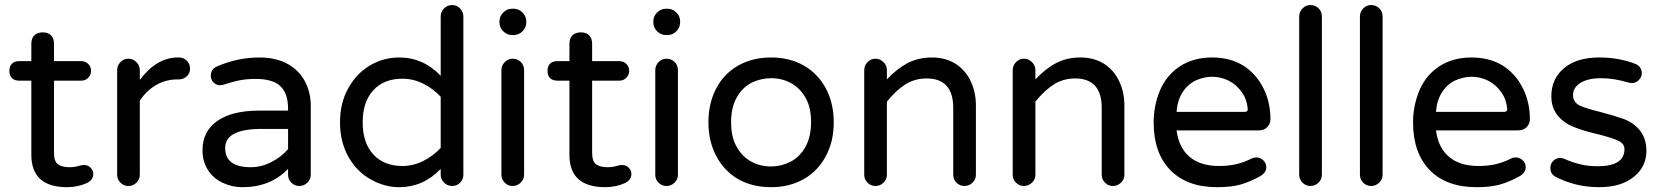

<svg xmlns="http://www.w3.org/2000/svg" viewBox="-20 -739 6655 769"><path d="M353.5 -42Q353.5 -19.5 330.1 -6.8Q292 10.7 249 10.7Q105.5 10.7 105.5 -119.1V-416H56.6Q38.1 -416 27.8 -426.3Q17.6 -436.5 17.6 -455.1Q17.6 -473.6 27.8 -483.9Q38.1 -494.1 56.6 -494.1H105.5V-563.5Q105.5 -585.9 117.7 -597.7Q129.9 -609.4 151.4 -609.4Q172.9 -609.4 184.6 -597.2Q196.3 -585 196.3 -563.5V-494.1H305.7Q322.3 -494.1 333.5 -482.9Q344.7 -471.7 344.7 -455.1Q344.7 -439.5 333.5 -427.7Q322.3 -416 305.7 -416H196.3V-127Q196.3 -92.8 211.9 -81.1Q227.5 -69.3 258.8 -69.3Q279.3 -69.3 297.9 -75.2Q299.8 -75.2 300.8 -76.2Q310.5 -78.1 317.4 -78.1Q332 -78.1 342.8 -67.4Q353.5 -56.6 353.5 -42Z M449.2 -39.1V-458Q449.2 -476.6 462.4 -490.2Q475.6 -503.9 494.1 -503.9Q512.7 -503.9 526.4 -490.2Q540 -476.6 540 -458V-418.9Q607.4 -508.8 692.4 -508.8H697.3Q715.8 -508.8 728.5 -495.6Q741.2 -482.4 741.2 -463.9Q741.2 -445.3 728 -433.1Q714.8 -420.9 695.3 -420.9H690.4Q644.5 -420.9 606 -398.9Q567.4 -377 540 -335.9V-39.1Q540 -20.5 526.4 -7.3Q512.7 5.9 494.1 5.9Q475.6 5.9 462.4 -7.3Q449.2 -20.5 449.2 -39.1Z M872.1 -6.8Q834 -24.4 812.5 -58.6Q791 -92.8 791 -136.7Q791 -212.9 850.1 -254.4Q909.2 -295.9 1016.6 -295.9H1133.8V-302.7Q1133.8 -365.2 1103 -394Q1072.3 -422.9 1003.9 -422.9Q968.8 -422.9 940.4 -417.5Q912.1 -412.1 874 -399.4L861.3 -397.5Q846.7 -397.5 835.4 -408.7Q824.2 -419.9 824.2 -435.5Q824.2 -462.9 850.6 -473.6Q932.6 -508.8 1019.5 -508.8Q1086.9 -508.8 1134.8 -481.4Q1179.7 -455.1 1202.1 -411.6Q1224.6 -368.2 1224.6 -315.4V-39.1Q1224.6 -20.5 1210.9 -7.3Q1197.3 5.9 1178.7 5.9Q1160.2 5.9 1147 -7.3Q1133.8 -20.5 1133.8 -39.1V-62.5Q1063.5 10.7 951.2 10.7Q909.2 10.7 872.1 -6.8ZM1133.8 -141.6V-222.7H1028.3Q881.8 -222.7 881.8 -146.5Q881.8 -69.3 984.4 -69.3Q1026.4 -69.3 1065.9 -89.4Q1105.5 -109.4 1133.8 -141.6Z M1464.8 -20.5Q1408.2 -51.8 1375 -111.8Q1341.8 -171.9 1341.8 -249Q1341.8 -328.1 1376 -387.7Q1409.2 -446.3 1462.9 -477.5Q1516.6 -508.8 1579.1 -508.8Q1674.8 -508.8 1745.1 -435.5V-672.9Q1745.1 -692.4 1758.8 -705.6Q1772.5 -718.8 1791 -718.8Q1809.6 -718.8 1822.8 -705.1Q1835.9 -691.4 1835.9 -672.9V-39.1Q1835.9 -20.5 1822.8 -7.3Q1809.6 5.9 1791 5.9Q1772.5 5.9 1758.8 -7.3Q1745.1 -20.5 1745.1 -39.1V-62.5Q1674.8 10.7 1579.1 10.7Q1519.5 10.7 1464.8 -20.5ZM1745.1 -146.5V-351.6Q1713.9 -384.8 1674.3 -404.3Q1634.8 -423.8 1591.8 -423.8Q1517.6 -423.8 1475.1 -377.4Q1432.6 -331.1 1432.6 -249Q1432.6 -167 1475.1 -120.6Q1517.6 -74.2 1591.8 -74.2Q1634.8 -74.2 1674.3 -93.8Q1713.9 -113.3 1745.1 -146.5Z M1980.5 -649.4V-653.3Q1980.5 -673.8 1995.6 -689Q2010.7 -704.1 2031.2 -704.1H2037.1Q2057.6 -704.1 2072.8 -689Q2087.9 -673.8 2087.9 -653.3V-649.4Q2087.9 -628.9 2072.8 -613.8Q2057.6 -598.6 2037.1 -598.6H2031.2Q2010.7 -598.6 1995.6 -613.8Q1980.5 -628.9 1980.5 -649.4ZM1988.3 -39.1V-458Q1988.3 -476.6 2001.5 -490.2Q2014.6 -503.9 2033.2 -503.9Q2052.7 -503.9 2065.9 -490.7Q2079.1 -477.5 2079.1 -458V-39.1Q2079.1 -20.5 2065.4 -7.3Q2051.8 5.9 2033.2 5.9Q2014.6 5.9 2001.5 -7.3Q1988.3 -20.5 1988.3 -39.1Z M2508.8 -42Q2508.8 -19.5 2485.4 -6.8Q2447.3 10.7 2404.3 10.7Q2260.7 10.7 2260.7 -119.1V-416H2211.9Q2193.4 -416 2183.1 -426.3Q2172.9 -436.5 2172.9 -455.1Q2172.9 -473.6 2183.1 -483.9Q2193.4 -494.1 2211.9 -494.1H2260.7V-563.5Q2260.7 -585.9 2272.9 -597.7Q2285.2 -609.4 2306.6 -609.4Q2328.1 -609.4 2339.8 -597.2Q2351.6 -585 2351.6 -563.5V-494.1H2460.9Q2477.5 -494.1 2488.8 -482.9Q2500 -471.7 2500 -455.1Q2500 -439.5 2488.8 -427.7Q2477.5 -416 2460.9 -416H2351.6V-127Q2351.6 -92.8 2367.2 -81.1Q2382.8 -69.3 2414.1 -69.3Q2434.6 -69.3 2453.1 -75.2Q2455.1 -75.2 2456.1 -76.2Q2465.8 -78.1 2472.7 -78.1Q2487.3 -78.1 2498 -67.4Q2508.8 -56.6 2508.8 -42Z M2596.7 -649.4V-653.3Q2596.7 -673.8 2611.8 -689Q2627 -704.1 2647.5 -704.1H2653.3Q2673.8 -704.1 2689 -689Q2704.1 -673.8 2704.1 -653.3V-649.4Q2704.1 -628.9 2689 -613.8Q2673.8 -598.6 2653.3 -598.6H2647.5Q2627 -598.6 2611.8 -613.8Q2596.7 -628.9 2596.7 -649.4ZM2604.5 -39.1V-458Q2604.5 -476.6 2617.7 -490.2Q2630.9 -503.9 2649.4 -503.9Q2668.9 -503.9 2682.1 -490.7Q2695.3 -477.5 2695.3 -458V-39.1Q2695.3 -20.5 2681.6 -7.3Q2668 5.9 2649.4 5.9Q2630.9 5.9 2617.7 -7.3Q2604.5 -20.5 2604.5 -39.1Z M2936.5 -21.5Q2879.9 -54.7 2848.6 -114.3Q2817.4 -173.8 2817.4 -249Q2817.4 -325.2 2848.6 -384.8Q2879.9 -444.3 2937 -476.6Q2994.1 -508.8 3068.4 -508.8Q3142.6 -508.8 3199.2 -476.6Q3256.8 -443.4 3288.1 -384.3Q3319.3 -325.2 3319.3 -249Q3319.3 -172.9 3288.1 -114.3Q3255.9 -53.7 3198.7 -21.5Q3141.6 10.7 3068.4 10.7Q2993.2 10.7 2936.5 -21.5ZM3145.5 -90.8Q3183.6 -110.4 3206.1 -150.9Q3228.5 -191.4 3228.5 -250Q3228.5 -311.5 3205.1 -349.6Q3183.6 -386.7 3147.9 -406.2Q3112.3 -425.8 3068.4 -425.8Q3028.3 -425.8 2991.2 -408.2Q2953.1 -388.7 2930.7 -348.6Q2908.2 -308.6 2908.2 -250Q2908.2 -187.5 2931.6 -149.4Q2953.1 -111.3 2988.8 -91.8Q3024.4 -72.3 3068.4 -72.3Q3108.4 -72.3 3145.5 -90.8Z M3441.4 -39.1V-458Q3441.4 -476.6 3454.6 -490.2Q3467.8 -503.9 3486.3 -503.9Q3504.9 -503.9 3518.6 -490.2Q3532.2 -476.6 3532.2 -458V-420.9Q3572.3 -463.9 3615.2 -486.3Q3658.2 -508.8 3712.9 -508.8Q3766.6 -508.8 3807.6 -483.4Q3846.7 -458 3867.7 -414.1Q3888.7 -370.1 3888.7 -316.4V-39.1Q3888.7 -20.5 3875 -7.3Q3861.3 5.9 3842.8 5.9Q3824.2 5.9 3811 -7.3Q3797.9 -20.5 3797.9 -39.1V-306.6Q3797.9 -424.8 3691.4 -424.8Q3644.5 -424.8 3606.9 -401.4Q3569.3 -377.9 3532.2 -332V-39.1Q3532.2 -20.5 3518.6 -7.3Q3504.9 5.9 3486.3 5.9Q3467.8 5.9 3454.6 -7.3Q3441.4 -20.5 3441.4 -39.1Z M4036.1 -39.1V-458Q4036.1 -476.6 4049.3 -490.2Q4062.5 -503.9 4081.1 -503.9Q4099.6 -503.9 4113.3 -490.2Q4127 -476.6 4127 -458V-420.9Q4167 -463.9 4210 -486.3Q4252.9 -508.8 4307.6 -508.8Q4361.3 -508.8 4402.3 -483.4Q4441.4 -458 4462.4 -414.1Q4483.4 -370.1 4483.4 -316.4V-39.1Q4483.4 -20.5 4469.7 -7.3Q4456.1 5.9 4437.5 5.9Q4418.9 5.9 4405.8 -7.3Q4392.6 -20.5 4392.6 -39.1V-306.6Q4392.6 -424.8 4286.1 -424.8Q4239.3 -424.8 4201.7 -401.4Q4164.1 -377.9 4127 -332V-39.1Q4127 -20.5 4113.3 -7.3Q4099.6 5.9 4081.1 5.9Q4062.5 5.9 4049.3 -7.3Q4036.1 -20.5 4036.1 -39.1Z M4600.6 -249Q4600.6 -315.4 4626 -377Q4652.3 -438.5 4706.1 -473.6Q4759.8 -508.8 4835 -508.8Q4907.2 -508.8 4960.9 -475.6Q5011.7 -442.4 5040 -386.2Q5068.4 -330.1 5068.4 -261.7Q5068.4 -243.2 5055.7 -230Q5043 -216.8 5022.5 -216.8H4692.4Q4701.2 -147.5 4744.6 -110.8Q4788.1 -74.2 4862.3 -74.2Q4901.4 -74.2 4932.1 -81.5Q4962.9 -88.9 4994.1 -104.5Q5001 -108.4 5011.7 -108.4Q5027.3 -108.4 5039.6 -97.2Q5051.8 -85.9 5051.8 -69.3Q5051.8 -46.9 5025.4 -32.2Q4984.4 -9.8 4947.3 0.5Q4910.2 10.7 4854.5 10.7Q4734.4 10.7 4667.5 -57.6Q4600.6 -126 4600.6 -249ZM4977.5 -303.7Q4973.6 -342.8 4954.1 -369.1Q4932.6 -400.4 4900.9 -416Q4869.1 -431.6 4835 -431.6Q4803.7 -431.6 4769.5 -417Q4735.4 -400.4 4715.3 -367.7Q4695.3 -335 4692.4 -291H4965.8Q4978.5 -291 4977.5 -303.7Z M5183.6 -39.1V-672.9Q5183.6 -691.4 5196.8 -705.1Q5210 -718.8 5228.5 -718.8Q5248 -718.8 5261.2 -705.6Q5274.4 -692.4 5274.4 -672.9V-39.1Q5274.4 -20.5 5260.7 -7.3Q5247.1 5.9 5228.5 5.9Q5210 5.9 5196.8 -7.3Q5183.6 -20.5 5183.6 -39.1Z M5426.8 -39.1V-672.9Q5426.8 -691.4 5439.9 -705.1Q5453.1 -718.8 5471.7 -718.8Q5491.2 -718.8 5504.4 -705.6Q5517.6 -692.4 5517.6 -672.9V-39.1Q5517.6 -20.5 5503.9 -7.3Q5490.2 5.9 5471.7 5.9Q5453.1 5.9 5439.9 -7.3Q5426.8 -20.5 5426.8 -39.1Z M5639.6 -249Q5639.6 -315.4 5665 -377Q5691.4 -438.5 5745.1 -473.6Q5798.8 -508.8 5874 -508.8Q5946.3 -508.8 6000 -475.6Q6050.8 -442.4 6079.1 -386.2Q6107.4 -330.1 6107.4 -261.7Q6107.4 -243.2 6094.7 -230Q6082 -216.8 6061.5 -216.8H5731.4Q5740.2 -147.5 5783.7 -110.8Q5827.1 -74.2 5901.4 -74.2Q5940.4 -74.2 5971.2 -81.5Q6002 -88.9 6033.2 -104.5Q6040 -108.4 6050.8 -108.4Q6066.4 -108.4 6078.6 -97.2Q6090.8 -85.9 6090.8 -69.3Q6090.8 -46.9 6064.5 -32.2Q6023.4 -9.8 5986.3 0.5Q5949.2 10.7 5893.6 10.7Q5773.4 10.7 5706.5 -57.6Q5639.6 -126 5639.6 -249ZM6016.6 -303.7Q6012.7 -342.8 5993.2 -369.1Q5971.7 -400.4 5939.9 -416Q5908.2 -431.6 5874 -431.6Q5842.8 -431.6 5808.6 -417Q5774.4 -400.4 5754.4 -367.7Q5734.4 -335 5731.4 -291H6004.9Q6017.6 -291 6016.6 -303.7Z M6206.1 -33.2Q6189.5 -44.9 6189.5 -66.4Q6189.5 -82 6200.7 -94.2Q6211.9 -106.4 6228.5 -106.4Q6238.3 -106.4 6246.1 -102.5Q6279.3 -87.9 6310.5 -80.6Q6341.8 -73.2 6378.9 -73.2Q6486.3 -73.2 6486.3 -141.6Q6486.3 -163.1 6462.9 -174.8Q6438.5 -186.5 6380.9 -201.2Q6324.2 -213.9 6286.1 -229.5Q6244.1 -245.1 6218.8 -276.4Q6193.4 -307.6 6193.4 -353.5Q6193.4 -422.9 6244.1 -465.8Q6294.9 -508.8 6384.8 -508.8Q6462.9 -508.8 6526.4 -484.4Q6540 -480.5 6547.9 -469.7Q6555.7 -459 6555.7 -446.3Q6555.7 -430.7 6543.9 -418.5Q6532.2 -406.2 6515.6 -406.2L6502.9 -408.2Q6444.3 -425.8 6391.6 -425.8Q6340.8 -425.8 6310.5 -407.2Q6280.3 -388.7 6280.3 -358.4Q6280.3 -330.1 6306.6 -316.4Q6335 -303.7 6391.6 -290Q6444.3 -276.4 6485.4 -261.7Q6525.4 -246.1 6549.8 -214.4Q6574.2 -182.6 6574.2 -134.8Q6574.2 -71.3 6523.4 -30.3Q6472.7 10.7 6384.8 10.7Q6288.1 10.7 6206.1 -33.2Z"/></svg>

Font: jf-openhuninn-1.0
Style: Regular
Weight: 400
Designer: [Kosugi Maru]
      Designed by Motoya company      

      [Varela Round]
      Joe Prince(Latin component); Avraham Co
Foundry: justfont CO.,LTD.
Version: 1.0